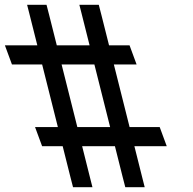

<svg xmlns="http://www.w3.org/2000/svg" viewBox="-231 -760 806 801"><path d="M244 -491 309.6 -230H395.2H435.2L464.7 -150H424.7H329.7L363.8 -14L372.7 21H291.7L280.1 -24L248.5 -150H111.7L145.8 -14L154.7 21H73.7L62.1 -24L30.5 -150H-15.3H-55.3L-84.8 -230H-44.8H10.4L-55.2 -491H-141.1H-181.1L-210.6 -571H-170.6H-75.3L-109 -705L-117.9 -740H-36.9L-25.3 -695L5.9 -571H142.7L109 -705L100.1 -740H181.1L192.7 -695L223.9 -571H269.4H309.4L338.9 -491H298.9ZM162.8 -491H26L91.6 -230H228.4Z"/></svg>

Font: Nordica Plus
Style: NordicaClassicLightOpObl
Weight: 300
Version: Version 1.01